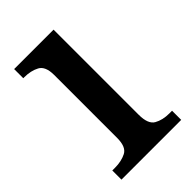

<svg xmlns="http://www.w3.org/2000/svg" viewBox="-170 -602 668 668"><g transform="rotate(-45 164.5 -268.0)"><path d="M21 0V-45H34Q66 -45 89.5 -57Q113 -69 113 -113V-423Q113 -466 89.5 -478.5Q66 -491 34 -491H29V-536H223V-117Q223 -71 246 -58Q269 -45 302 -45H315V0Z"/></g></svg>

Font: Noto Serif Lao Medium
Style: Regular
Weight: 500
Designer: Monotype Design Team
Foundry: Monotype Imaging Inc.
Version: Version 2.003; ttfautohint (v1.8.4.7-5d5b)